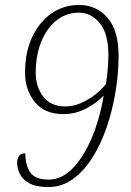

<svg xmlns="http://www.w3.org/2000/svg" viewBox="-20 -744 528 774"><path d="M175 10Q126 10 98.5 -5Q71 -20 60 -43Q49 -66 49 -88Q49 -105 57 -115.5Q65 -126 82 -126Q82 -79 101.5 -49.5Q121 -20 177 -20Q227 -20 270.5 -63Q314 -106 347.5 -182.5Q381 -259 398 -359Q374 -332 330 -308Q286 -284 236 -284Q160 -284 120.5 -332.5Q81 -381 81 -452Q81 -533 109.5 -594Q138 -655 187 -689.5Q236 -724 299 -724Q368 -724 413 -673Q458 -622 458 -519Q458 -447 445.5 -372.5Q433 -298 409.5 -229.5Q386 -161 351.5 -107Q317 -53 273 -21.5Q229 10 175 10ZM242 -315Q276 -315 307.5 -329Q339 -343 364.5 -363.5Q390 -384 407 -405Q412 -437 414.5 -468Q417 -499 417 -520Q417 -609 382 -651Q347 -693 298 -693Q247 -693 207.5 -661.5Q168 -630 146 -575Q124 -520 124 -451Q124 -394 154.5 -354.5Q185 -315 242 -315Z"/></svg>

Font: Noto Serif SemiCondensed ExtraLight
Style: Italic
Weight: 200
Width: 4
Italic angle: -12°
Designer: Monotype Design Team
Foundry: Monotype Imaging Inc.
Version: Version 2.013